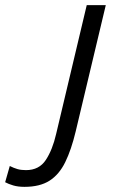

<svg xmlns="http://www.w3.org/2000/svg" viewBox="-178 -538 449 746"><path d="M-83 188Q-108 188 -126.5 182.5Q-145 177 -158 170L-140 107Q-124 115 -110 119Q-96 123 -77 123Q-26 123 0 83.5Q26 44 40 -17L159 -518H233L116 -27Q99 44 75.5 92Q52 140 14.5 164Q-23 188 -83 188Z"/></svg>

Font: Ubuntu Sans
Style: Italic
Weight: 400
Italic angle: -13.5°
Designer: Dalton Maag Ltd
Foundry: Dalton Maag Ltd
Version: Version 1.006